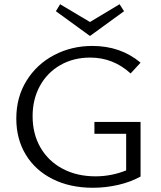

<svg xmlns="http://www.w3.org/2000/svg" viewBox="-20 -881 761 907"><path d="M405 -711 244 -828 264 -861 405 -777 545 -861 566 -828ZM426 -305H644V-47Q597 -21 538 -7.5Q479 6 419 6Q311 6 229 -35Q147 -76 102 -150Q57 -224 57 -321Q57 -422 105.5 -500Q154 -578 236 -621Q318 -664 416 -664Q550 -664 644 -585L597 -534Q515 -609 406 -609Q327 -609 265 -573.5Q203 -538 168.5 -475Q134 -412 134 -332Q134 -248 171.5 -183.5Q209 -119 276.5 -83.5Q344 -48 431 -48Q506 -48 576 -76V-249H426Z"/></svg>

Font: Ysabeau SC
Style: Regular
Weight: 400
Designer: Christian Thalmann (Catharsis Fonts)
Version: Version 0.003